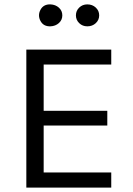

<svg xmlns="http://www.w3.org/2000/svg" viewBox="-20 -855 604 875"><path d="M487 0H100V-629H487V-561H179V-350H469V-283H179V-69H487ZM210 -835Q233 -834 248.5 -820Q264 -806 264 -785Q264 -764 248.5 -750Q233 -736 210 -735Q178 -734 164.5 -759.5Q151 -785 164.5 -810.5Q178 -836 210 -835ZM378 -735Q356 -735 341 -749.5Q326 -764 326 -785Q326 -806 341 -820.5Q356 -835 378 -835Q401 -835 416.5 -820.5Q432 -806 432 -785Q432 -764 416.5 -749.5Q401 -735 378 -735Z"/></svg>

Font: Karla Neue
Style: Regular
Weight: 400
Designer: Jonathan Pinhorn
Foundry: PYRS Fontlab Ltd. / Made with FontLab
Version: Version 1.000;PS 001.001;hotconv 1.0.56